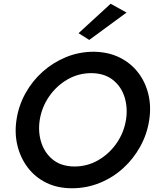

<svg xmlns="http://www.w3.org/2000/svg" viewBox="-20 -989 820 1024"><path d="M655 -922 456 -776 399 -812 570 -969ZM68 -350Q79 -425 115.5 -491Q152 -557 207.5 -606.5Q263 -656 332.5 -684.5Q402 -713 480 -713Q557 -712 616.5 -683Q676 -654 715.5 -603.5Q755 -553 771 -487.5Q787 -422 776 -350Q765 -275 728.5 -208.5Q692 -142 637 -92Q582 -42 512 -13.5Q442 15 364 15Q286 15 226.5 -14.5Q167 -44 128 -95.5Q89 -147 73 -212.5Q57 -278 68 -350ZM192 -350Q182 -286 200 -229.5Q218 -173 262 -137.5Q306 -102 376 -101Q446 -101 504.5 -135Q563 -169 602 -225.5Q641 -282 652 -350Q662 -414 644.5 -470.5Q627 -527 582.5 -562.5Q538 -598 468 -599Q398 -599 339.5 -565Q281 -531 242 -474.5Q203 -418 192 -350Z"/></svg>

Font: Jost* Medium
Style: Italic
Weight: 500
Italic angle: -10°
Version: Version 3.7